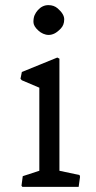

<svg xmlns="http://www.w3.org/2000/svg" viewBox="-20 -726 373 746"><path d="M128.9 -607.4Q109.9 -624.5 109.9 -640.6Q109.9 -656.7 114.5 -667.2Q119.1 -677.7 127 -686.5Q144.5 -706.1 168 -706.1Q189.5 -706.1 204.1 -693.4Q229.5 -671.4 229.5 -650.9Q229.5 -628.9 216.1 -615Q202.6 -601.1 191.4 -595.7Q180.2 -590.3 169.2 -590.3Q158.2 -590.3 147.7 -595Q137.2 -599.6 128.9 -607.4ZM68.4 -41.5 132.8 -62.5V-385.3L64.9 -414.1L59.6 -419.9L64.9 -446.3L202.6 -502.4L210.9 -498V-62.5L289.1 -45.9L291 -39.1L285.6 0H66.9L63.5 -4.4Z"/></svg>

Font: Trykker
Style: Regular
Weight: 400
Designer: Magnus Gaarde
Foundry: Magnus Gaarde
Version: Version 1.001